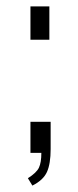

<svg xmlns="http://www.w3.org/2000/svg" viewBox="-20 -562 244 599"><path d="M81 17 67 -6Q94 -23 101.5 -39Q109 -55 109 -85H75V-182H138V-97Q138 -51 126.5 -25.5Q115 0 81 17ZM75 -438V-542H134V-438Z"/></svg>

Font: Oswald ExtraLight
Style: Regular
Weight: 250
Designer: Vernon Adams
Foundry: Vernon Adams
Version: Version 4.103;gftools[0.9.33.dev8+g029e19f]